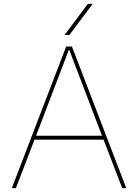

<svg xmlns="http://www.w3.org/2000/svg" viewBox="-20 -970 712 990"><path d="M338 -790H313L433 -950H458ZM337 -713H335L166 -270H506ZM514 -250H158L62 0H41L321 -730H351L631 0H610Z"/></svg>

Font: M PLUS 1p Thin
Style: Regular
Weight: 250
Version: Version 1.062